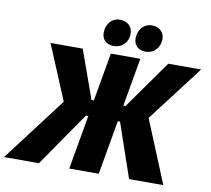

<svg xmlns="http://www.w3.org/2000/svg" viewBox="-135 -1010 1227 1116"><g transform="rotate(10 479.0 -451.5)"><path d="M-41 0H165L386 -320H400L344 0H518L574 -320H587L697 0H899L747 -370L999 -700H805L603 -415H590L640 -700H466L416 -415H402L300 -700H110L245 -377ZM473 -746C518 -746 558 -777 559 -832C560 -874 530 -903 485 -903C440 -904 405 -868 404 -814C403 -774 430 -747 473 -746ZM662 -746C717 -746 746 -791 747 -832C748 -874 718 -903 674 -903C628 -904 593 -867 592 -813C592 -773 617 -747 662 -746Z"/></g></svg>

Font: Fixel Display 20240404 ExBold
Style: Italic
Weight: 800
Italic angle: -10°
Designer: AlfaBravo + MacPaw
Foundry: Kyrylo Tkachov, Marchela Mozhyna, Serhii Makarenko, Maria Weinstein, Zakhar Kryvoshyya
Version: Version 1.211;Glyphs 3.2 (3225)